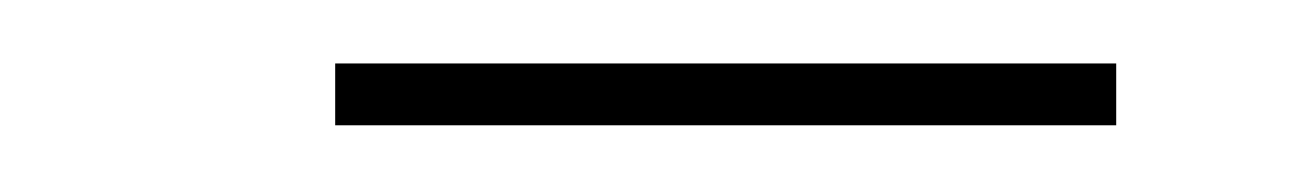

<svg xmlns="http://www.w3.org/2000/svg" viewBox="-20 -304 400 59"><path d="M83 -265.5V-284.5H323V-265.5Z"/></svg>

Font: Bodoni Moda 11pt ExtraBold
Style: Italic
Weight: 800
Italic angle: -13°
Version: Version 2.004